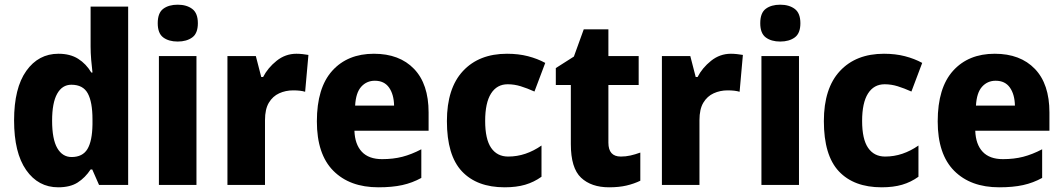

<svg xmlns="http://www.w3.org/2000/svg" viewBox="-20 -788 4529 818"><path d="M228 10Q143 10 91.5 -63.5Q40 -137 40 -275Q40 -413 92 -486Q144 -559 229 -559Q279 -559 313 -537.5Q347 -516 369 -479H374Q371 -503 368.5 -533Q366 -563 366 -590V-760H526V0H402L373 -66H366Q343 -31 311 -10.5Q279 10 228 10ZM285 -119Q332 -119 352.5 -153Q373 -187 374 -258V-280Q374 -353 354 -390Q334 -427 284 -427Q245 -427 223.5 -388.5Q202 -350 202 -274Q202 -195 224 -157Q246 -119 285 -119Z M737 -768Q775 -768 799 -750Q823 -732 823 -689Q823 -646 799 -628.5Q775 -611 737 -611Q699 -611 675.5 -628.5Q652 -646 652 -689Q652 -733 675.5 -750.5Q699 -768 737 -768ZM817 -549V0H657V-549Z M1243 -559Q1255 -559 1269 -557.5Q1283 -556 1294 -554L1280 -397Q1261 -403 1229 -403Q1197 -403 1169.5 -390.5Q1142 -378 1125.5 -350.5Q1109 -323 1109 -276V0H949V-549H1070L1093 -460H1101Q1121 -499 1158.5 -529Q1196 -559 1243 -559Z M1573 -559Q1682 -559 1744 -494.5Q1806 -430 1806 -309V-231H1490Q1492 -173 1521.5 -141.5Q1551 -110 1608 -110Q1655 -110 1694 -120Q1733 -130 1775 -152V-30Q1737 -9 1694 0.5Q1651 10 1592 10Q1470 10 1400 -60.5Q1330 -131 1330 -271Q1330 -414 1395.5 -486.5Q1461 -559 1573 -559ZM1577 -444Q1542 -444 1519 -418.5Q1496 -393 1493 -338H1659Q1658 -386 1637.5 -415Q1617 -444 1577 -444Z M2130 10Q2012 10 1948 -58Q1884 -126 1884 -272Q1884 -412 1952.5 -485.5Q2021 -559 2140 -559Q2189 -559 2229.5 -548.5Q2270 -538 2303 -520L2257 -398Q2226 -412 2198.5 -420.5Q2171 -429 2143 -429Q2097 -429 2072 -389.5Q2047 -350 2047 -273Q2047 -195 2072.5 -158Q2098 -121 2145 -121Q2183 -121 2218.5 -133Q2254 -145 2287 -168V-35Q2255 -12 2217.5 -1Q2180 10 2130 10Z M2625 -121Q2646 -121 2666 -125.5Q2686 -130 2708 -138V-18Q2681 -5 2649 2.5Q2617 10 2575 10Q2499 10 2455.5 -31Q2412 -72 2412 -174V-426H2348V-498L2425 -547L2467 -663H2572V-549H2701V-426H2572V-180Q2572 -121 2625 -121Z M3094 -559Q3106 -559 3120 -557.5Q3134 -556 3145 -554L3131 -397Q3112 -403 3080 -403Q3048 -403 3020.5 -390.5Q2993 -378 2976.5 -350.5Q2960 -323 2960 -276V0H2800V-549H2921L2944 -460H2952Q2972 -499 3009.5 -529Q3047 -559 3094 -559Z M3304 -768Q3342 -768 3366 -750Q3390 -732 3390 -689Q3390 -646 3366 -628.5Q3342 -611 3304 -611Q3266 -611 3242.5 -628.5Q3219 -646 3219 -689Q3219 -733 3242.5 -750.5Q3266 -768 3304 -768ZM3384 -549V0H3224V-549Z M3736 10Q3618 10 3554 -58Q3490 -126 3490 -272Q3490 -412 3558.5 -485.5Q3627 -559 3746 -559Q3795 -559 3835.5 -548.5Q3876 -538 3909 -520L3863 -398Q3832 -412 3804.5 -420.5Q3777 -429 3749 -429Q3703 -429 3678 -389.5Q3653 -350 3653 -273Q3653 -195 3678.5 -158Q3704 -121 3751 -121Q3789 -121 3824.5 -133Q3860 -145 3893 -168V-35Q3861 -12 3823.5 -1Q3786 10 3736 10Z M4218 -559Q4327 -559 4389 -494.5Q4451 -430 4451 -309V-231H4135Q4137 -173 4166.5 -141.5Q4196 -110 4253 -110Q4300 -110 4339 -120Q4378 -130 4420 -152V-30Q4382 -9 4339 0.5Q4296 10 4237 10Q4115 10 4045 -60.5Q3975 -131 3975 -271Q3975 -414 4040.5 -486.5Q4106 -559 4218 -559ZM4222 -444Q4187 -444 4164 -418.5Q4141 -393 4138 -338H4304Q4303 -386 4282.5 -415Q4262 -444 4222 -444Z"/></svg>

Font: Noto Sans Devanagari SemiCondensed ExtraBold
Style: Regular
Weight: 800
Width: 4
Designer: Jelle Bosma - Monotype Design Team
Foundry: Monotype Imaging Inc.
Version: Version 2.004; ttfautohint (v1.8.4.7-5d5b)